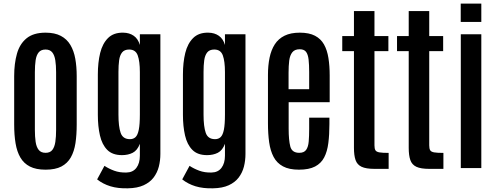

<svg xmlns="http://www.w3.org/2000/svg" viewBox="-20 -920 2725 1051"><path d="M229.5 8.8Q177.2 8.8 143.8 -8.3Q110.4 -25.4 91.6 -57.6Q72.8 -89.8 65.2 -135.5Q57.6 -181.2 57.6 -238.3V-503.4Q57.6 -572.3 72.8 -626Q87.9 -679.7 125.5 -710.4Q163.1 -741.2 229.5 -741.2Q279.8 -741.2 313 -723.6Q346.2 -706.1 365.2 -674.1Q384.3 -642.1 392.1 -598.6Q399.9 -555.2 399.9 -503.4V-238.3Q399.9 -182.1 393.1 -136.7Q386.2 -91.3 367.7 -58.6Q349.1 -25.9 315.9 -8.5Q282.7 8.8 229.5 8.8ZM229.5 -83.5Q254.4 -83.5 266.6 -99.4Q278.8 -115.2 283 -143.6Q287.1 -171.9 287.1 -209V-524.9Q287.1 -562.5 282.7 -590.3Q278.3 -618.2 265.9 -633.5Q253.4 -648.9 229.5 -648.9Q204.6 -648.9 191.9 -633.5Q179.2 -618.2 175 -590.3Q170.9 -562.5 170.9 -524.9V-209Q170.9 -171.9 175 -143.6Q179.2 -115.2 191.9 -99.4Q204.6 -83.5 229.5 -83.5Z M680.2 110.8Q625.5 112.3 584.2 99.6Q543 86.9 511.7 62L551.8 -12.2Q575.2 3.4 605 14.4Q634.8 25.4 671.9 24.4Q707.5 23.9 726.6 -1.2Q745.6 -26.4 745.6 -67.9V-132.8Q731.9 -96.7 706.5 -83.7Q681.2 -70.8 647.5 -70.8Q595.7 -70.8 567.1 -99.6Q538.6 -128.4 527.1 -178.5Q515.6 -228.5 515.6 -291.5V-512.2Q515.6 -578.1 528.3 -629.9Q541 -681.6 571.5 -711.9Q602.1 -742.2 654.8 -741.2Q688.5 -740.7 712.2 -724.1Q735.8 -707.5 745.6 -673.8V-732.4H857.9V-77.6Q857.9 -41 849.4 -7.8Q840.8 25.4 820.8 51.8Q800.8 78.1 766.4 94Q731.9 109.9 680.2 110.8ZM691.4 -158.2Q710 -158.2 721.9 -169.4Q733.9 -180.7 739.7 -210Q745.6 -239.3 745.6 -293.5V-525.4Q745.6 -584.5 733.9 -616.7Q722.2 -648.9 687 -648.9Q661.1 -648.9 648.4 -633.1Q635.7 -617.2 632.1 -589.8Q628.4 -562.5 628.4 -526.4V-292.5Q628.4 -227.5 640.4 -192.9Q652.3 -158.2 691.4 -158.2Z M1146 110.8Q1091.3 112.3 1050 99.6Q1008.8 86.9 977.5 62L1017.6 -12.2Q1041 3.4 1070.8 14.4Q1100.6 25.4 1137.7 24.4Q1173.3 23.9 1192.4 -1.2Q1211.4 -26.4 1211.4 -67.9V-132.8Q1197.8 -96.7 1172.4 -83.7Q1147 -70.8 1113.3 -70.8Q1061.5 -70.8 1033 -99.6Q1004.4 -128.4 992.9 -178.5Q981.4 -228.5 981.4 -291.5V-512.2Q981.4 -578.1 994.1 -629.9Q1006.8 -681.6 1037.4 -711.9Q1067.9 -742.2 1120.6 -741.2Q1154.3 -740.7 1178 -724.1Q1201.7 -707.5 1211.4 -673.8V-732.4H1323.7V-77.6Q1323.7 -41 1315.2 -7.8Q1306.6 25.4 1286.6 51.8Q1266.6 78.1 1232.2 94Q1197.8 109.9 1146 110.8ZM1157.2 -158.2Q1175.8 -158.2 1187.7 -169.4Q1199.7 -180.7 1205.6 -210Q1211.4 -239.3 1211.4 -293.5V-525.4Q1211.4 -584.5 1199.7 -616.7Q1188 -648.9 1152.8 -648.9Q1127 -648.9 1114.3 -633.1Q1101.6 -617.2 1097.9 -589.8Q1094.2 -562.5 1094.2 -526.4V-292.5Q1094.2 -227.5 1106.2 -192.9Q1118.2 -158.2 1157.2 -158.2Z M1616.2 8.8Q1562.5 8.8 1529.1 -9.3Q1495.6 -27.3 1477.8 -60.8Q1460 -94.2 1453.4 -141.1Q1446.8 -188 1446.8 -245.1V-510.3Q1446.8 -561.5 1455.6 -604Q1464.4 -646.5 1484.1 -677.2Q1503.9 -708 1537.6 -724.6Q1571.3 -741.2 1621.1 -741.2Q1671.9 -741.2 1704.1 -724.4Q1736.3 -707.5 1753.7 -676.5Q1771 -645.5 1777.8 -602.3Q1784.7 -559.1 1784.7 -506.3V-360.4H1560.1V-215.3Q1560.1 -152.8 1569.1 -118.2Q1578.1 -83.5 1618.2 -83.5Q1644.5 -83.5 1656 -99.9Q1667.5 -116.2 1669.9 -145.8Q1672.4 -175.3 1672.4 -214.4V-275.9H1783.2V-241.2Q1783.2 -183.6 1777.3 -137.2Q1771.5 -90.8 1754.6 -58.3Q1737.8 -25.9 1704.6 -8.5Q1671.4 8.8 1616.2 8.8ZM1559.6 -431.6H1672.4V-525.4Q1672.4 -565.9 1669.2 -594Q1666 -622.1 1655.3 -636.2Q1644.5 -650.4 1620.6 -650.4Q1593.3 -650.4 1580.1 -633.8Q1566.9 -617.2 1563.2 -588.4Q1559.6 -559.6 1559.6 -522Z M2030.3 4.4Q1983.4 4.4 1959.2 -7.1Q1935.1 -18.6 1926.3 -43.9Q1917.5 -69.3 1917.5 -110.4V-640.1H1853.5V-722.7H1917.5V-859.4H2029.8V-722.7H2106V-640.1H2029.8V-124.5Q2029.8 -106.4 2034.9 -97.7Q2040 -88.9 2056.6 -85.9Q2073.2 -83 2107.4 -83V4.4Z M2330.1 4.4Q2283.2 4.4 2259 -7.1Q2234.9 -18.6 2226.1 -43.9Q2217.3 -69.3 2217.3 -110.4V-640.1H2153.3V-722.7H2217.3V-859.4H2329.6V-722.7H2405.8V-640.1H2329.6V-124.5Q2329.6 -106.4 2334.7 -97.7Q2339.8 -88.9 2356.4 -85.9Q2373 -83 2407.2 -83V4.4Z M2502.4 0V-732.4H2614.7V0ZM2502 -799.8V-900.4H2614.7V-799.8Z"/></svg>

Font: Antonio SemiBold
Style: Regular
Weight: 600
Designer: Vernon Adams
Foundry: Vernon Adams
Version: Version 1.002